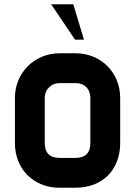

<svg xmlns="http://www.w3.org/2000/svg" viewBox="-20 -881 634 901"><path d="M544 -210Q544 -163 529 -124Q514 -85 486.5 -57.5Q459 -30 420 -15Q381 0 334 0H260Q214 0 175.5 -15.5Q137 -31 109 -59Q81 -87 65.5 -125.5Q50 -164 50 -210V-421Q50 -465 66 -503.5Q82 -542 110.5 -570.5Q139 -599 177.5 -615Q216 -631 260 -631H334Q379 -631 417.5 -615Q456 -599 484 -571Q512 -543 528 -504.5Q544 -466 544 -421ZM404 -210V-421Q404 -453 385 -472Q366 -491 334 -491H260Q230 -491 210 -471Q190 -451 190 -421V-210Q190 -140 260 -140H334Q404 -140 404 -210ZM374 -695H332L220 -861H324Z"/></svg>

Font: CAT North
Style: Regular
Weight: 400
Designer: Peter Wiegel
Foundry: Peter Wiegel
Version: Version 1.000